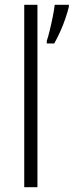

<svg xmlns="http://www.w3.org/2000/svg" viewBox="-20 -780 307 800"><path d="M136 0H81V-760H136ZM267 -752Q262 -731 252.5 -703Q243 -675 230.5 -647.5Q218 -620 206 -599H175V-610Q180 -624 187 -652.5Q194 -681 200 -711Q206 -741 208 -760H267Z"/></svg>

Font: Noto Sans Lao UI SemCond Light
Style: Regular
Weight: 300
Width: 4
Designer: Monotype Design Team
Foundry: Monotype Imaging Inc.
Version: Version 2.000; ttfautohint (v1.8.4.7-5d5b)